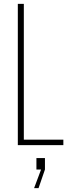

<svg xmlns="http://www.w3.org/2000/svg" viewBox="-20 -749 386 991"><path d="M72 0V-729H103V-28H307V0ZM156 222 192 126H168V67H212V126L179 222Z"/></svg>

Font: Hubot Sans Condensed ExtraLight
Style: Regular
Weight: 200
Width: 3
Designer: Deni Anggara
Foundry: GitHub, Inc., Subsidiary of Microsoft Corporation
Version: Version 2.000